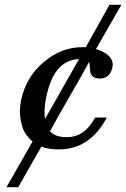

<svg xmlns="http://www.w3.org/2000/svg" viewBox="-20 -610 527 802"><path d="M56 172H7L116 -19Q82 -48 72.5 -83Q63 -118 63 -144Q63 -167 68 -191Q89 -289 161 -349Q234 -413 325 -413H336Q337 -413 337 -412.5Q337 -412 338 -412L437 -590H487L381 -405Q419 -393 435 -376Q451 -359 451 -340Q451 -334 449 -327Q439 -282 397 -282Q356 -282 356 -321V-320L355 -333Q355 -343 352 -351Q331 -314 311 -277L230 -136Q210 -100 189 -62Q209 -37 259 -37Q334 -37 377 -119H426Q356 14 226 14Q206 14 187.5 11.5Q169 9 153 2ZM310 -363Q206 -360 174 -208Q166 -171 166 -141Q166 -126 168 -113Z"/></svg>

Font: New Athena Unicode
Style: Bold Italic
Weight: 700
Designer: J. Rusten 1997; rev. by R. Hancock 2001, 2002, rev. by D. Mastronarde 2002-2021
Foundry: Society for Classical Studies (formerly American Philological Association)
Version: Version 5.008